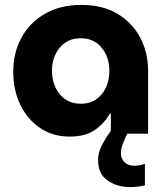

<svg xmlns="http://www.w3.org/2000/svg" viewBox="-20 -545 677 783"><path d="M264 12Q195 12 143.5 -23Q92 -58 63 -117.5Q34 -177 34 -252Q34 -330 67.5 -391.5Q101 -453 163.5 -489Q226 -525 312 -525Q398 -525 458.5 -489Q519 -453 551.5 -392Q584 -331 584 -255V0H499Q489 20 481 41Q473 62 473 79Q473 102 488 116.5Q503 131 527 131Q549 131 571 123V211Q559 214 541.5 216Q524 218 512 218Q457 218 418 190.5Q379 163 380 105Q380 78 395.5 47.5Q411 17 432 -11V-82H428Q406 -42 367 -15Q328 12 264 12ZM310 -122Q363 -122 394.5 -160.5Q426 -199 426 -257Q426 -312 394.5 -350.5Q363 -389 310 -389Q255 -389 223.5 -350.5Q192 -312 192 -257Q192 -200 223.5 -161Q255 -122 310 -122Z"/></svg>

Font: MuseoModerno
Style: Bold
Weight: 700
Designer: Pablo Cosgaya, Héctor Gatti, Marcela Romero, and the Authors of The MuseoModerno Project.
Foundry: Omnibus-Type Team
Version: Version 1.001